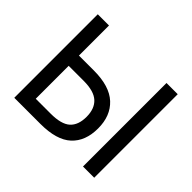

<svg xmlns="http://www.w3.org/2000/svg" viewBox="-154 -919 1138 1138"><g transform="rotate(45 415.0 -350.0)"><path d="M80 -700H174V-448H299Q431 -448 495.5 -388Q560 -328 560 -223Q560 -116 497 -58Q434 0 299 0H80ZM174 -362V-86H299Q388 -86 425.5 -120Q463 -154 463 -223Q463 -291 424.5 -326.5Q386 -362 299 -362ZM656 -700H750V0H656Z"/></g></svg>

Font: Retni Sans Medium
Style: Regular
Weight: 500
Designer: Vitaly Kuzmin
Foundry: ParaType Ltd.
Version: Version 1.00;March 2, 2019;FontCreator 11.5.0.2425 64-bit; t